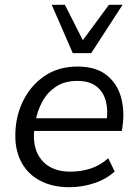

<svg xmlns="http://www.w3.org/2000/svg" viewBox="-20 -773 572 802"><path d="M270 9Q201 9 150 -17Q99 -43 71.5 -91.5Q44 -140 44 -206Q44 -285 76 -350.5Q108 -416 166 -455.5Q224 -495 304 -495Q380 -495 424.5 -460Q469 -425 485 -368.5Q501 -312 492 -247L489 -226H107L115 -279H443L425 -266Q432 -313 422 -351Q412 -389 383 -412Q354 -435 303 -435Q249 -435 213 -410.5Q177 -386 156.5 -348Q136 -310 129 -269L125 -245Q116 -188 131 -145.5Q146 -103 182.5 -79.5Q219 -56 274 -56Q320 -56 360 -69.5Q400 -83 432 -112L459 -57Q425 -25 374 -8Q323 9 270 9ZM284 -551 196 -753H251L326 -605L435 -753H492L361 -551Z"/></svg>

Font: Nunito Sans 12pt ExtraLight 12pt
Style: Italic
Weight: 400
Italic angle: -9°
Version: Version 3.101;gftools[0.9.27]